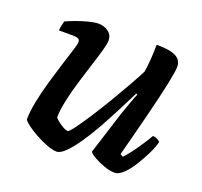

<svg xmlns="http://www.w3.org/2000/svg" viewBox="-94 -607 750 713"><g transform="rotate(20 281.0 -250.0)"><path d="M196 0Q180 0 156.5 -9Q133 -18 109.5 -31Q86 -44 70 -56.5Q54 -69 52 -75Q52 -105 60 -145.5Q68 -186 80.5 -229Q93 -272 105 -310.5Q117 -349 125.5 -375.5Q134 -402 134 -409Q134 -420 126 -423Q118 -426 106 -426H51Q51 -437 54 -448Q57 -459 58 -464Q73 -471 96 -479.5Q119 -488 142.5 -494Q166 -500 180 -500Q204 -500 220.5 -487.5Q237 -475 237 -453Q237 -441 229 -412.5Q221 -384 208.5 -345.5Q196 -307 183.5 -265Q171 -223 163 -185Q155 -147 155 -120Q165 -108 182.5 -97Q200 -86 209 -86Q214 -86 231.5 -109.5Q249 -133 273 -170Q297 -207 322 -249Q347 -291 368.5 -329Q390 -367 402 -391Q406 -414 408 -445Q410 -476 410 -500Q447 -500 468.5 -494.5Q490 -489 500 -477.5Q510 -466 510 -449Q510 -432 499.5 -381.5Q489 -331 469.5 -253Q450 -175 423 -73L434 -66Q445 -77 460 -97Q475 -117 489.5 -139Q504 -161 513 -177Q522 -177 531 -172.5Q540 -168 542 -163Q537 -142 523.5 -114.5Q510 -87 493.5 -60.5Q477 -34 459 -17Q441 0 425 0Q406 0 382.5 -8.5Q359 -17 341 -27.5Q323 -38 320 -45L373 -212Q383 -241 392 -266Q401 -291 406 -301L401 -304Q384 -270 363 -229Q342 -188 319.5 -147.5Q297 -107 274 -73.5Q251 -40 231 -20Q211 0 196 0Z"/></g></svg>

Font: Texturina 12pt SemiBold
Style: Italic
Weight: 600
Italic angle: -11°
Version: Version 1.002